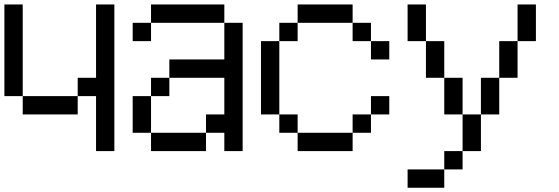

<svg xmlns="http://www.w3.org/2000/svg" viewBox="-20 -687 2540 873"><path d="M0 -250V-666.7H83.3V-250ZM83.3 -166.7V-250H333.3V-166.7ZM333.3 -250V-333.3H416.7V-666.7H500V0H416.7V-250Z M583.3 -83.3V-250H666.7V-83.3ZM583.3 -500V-583.3H666.7V-500ZM750 -333.3V-416.7H1000V-583.3H1083.3V0H1000V-83.3H916.7V-166.7H1000V-333.3ZM750 -250H666.7V-333.3H750ZM916.7 -83.3V0H666.7V-83.3ZM666.7 -583.3V-666.7H1000V-583.3Z M1166.7 -166.7V-500H1250V-166.7ZM1333.3 -166.7V-83.3H1250V-166.7ZM1333.3 -83.3H1583.3V0H1333.3ZM1333.3 -583.3V-500H1250V-583.3ZM1333.3 -666.7H1583.3V-583.3H1333.3ZM1666.7 -166.7V-83.3H1583.3V-166.7ZM1666.7 -416.7V-500H1750V-416.7ZM1666.7 -250H1750V-166.7H1666.7ZM1666.7 -583.3V-500H1583.3V-583.3Z M1833.3 166.7V83.3H2000V166.7ZM1833.3 -500V-666.7H1916.7V-500ZM2000 83.3V0H2083.3V83.3ZM2000 -166.7V-333.3H2083.3V-166.7ZM2000 -333.3H1916.7V-500H2000ZM2166.7 -166.7V0H2083.3V-166.7ZM2166.7 -333.3H2250V-166.7H2166.7ZM2333.3 -333.3H2250V-500H2333.3ZM2333.3 -500V-666.7H2416.7V-500Z"/></svg>

Font: Galmuri11 Regular
Style: Regular
Weight: 400
Designer: Minseo Lee (Quiple)
Version: Version 2.356;hotconv 1.1.0;makeotfexe 2.6.0 DEVELOPMENT